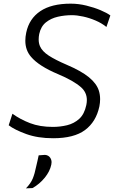

<svg xmlns="http://www.w3.org/2000/svg" viewBox="-20 -746 624 1050"><path d="M270.5 10Q187 10 123.5 -13Q60 -36 27.5 -61L48 -124Q91 -93 144.5 -72.5Q198 -52 269 -52Q309 -52 347 -61.2Q385 -70.5 413.2 -96Q441.5 -121.5 452 -171.5Q455 -186 455 -199Q455 -240.5 423 -269Q381 -305.5 297.5 -340.5Q192.5 -384.5 149.5 -435.5Q118.5 -471.5 118.5 -523.5Q118.5 -544.5 123.5 -568Q139.5 -644 200.5 -685Q261.5 -726 366.5 -726Q409.5 -726 452.2 -715.5Q495 -705 530 -690.2Q565 -675.5 583.5 -661.5L562 -598.5Q537 -619 503.2 -633.5Q469.5 -648 435 -655.5Q400.5 -663 373 -663Q334 -663 296.5 -654.5Q259 -646 231.2 -623.8Q203.5 -601.5 194.5 -560Q191.5 -544.5 191.5 -530.5Q191.5 -510 198.5 -493.5Q210.5 -465.5 246.5 -442Q282.5 -418.5 345.5 -391.5Q424 -358 466 -323.8Q508 -289.5 520.5 -250.5Q527.5 -228.5 527.5 -203.5Q527.5 -184.5 523.5 -164Q505.5 -80 445.2 -35Q385 10 270.5 10ZM122 284Q148.5 256.5 159.2 230.2Q170 204 178 163.5L185 133.5Q188 118 191.5 103.5L226 101Q246 102.5 255.5 118Q262 128.5 262 141.5Q262 148 260.5 154.5Q253 191 224.8 225.8Q196.5 260.5 158 282.5Z"/></svg>

Font: Heraclito Light
Style: Italic
Weight: 300
Italic angle: -12°
Designer: Kostas Bartsokas (font) & Cristiano Sobral (main changes)
Foundry: Kostas Bartsokas (font) & Cristiano Sobral (main changes)
Version: Version 1.00;July 8, 2020;FontCreator 13.0.0.2655 64-bit